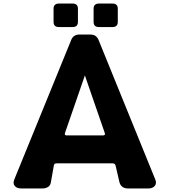

<svg xmlns="http://www.w3.org/2000/svg" viewBox="-20 -1059 954 1079"><path d="M536 -907Q506 -907 506 -936V-1010Q506 -1039 536 -1039H612Q642 -1039 642 -1010V-936Q642 -907 612 -907ZM311 -907Q281 -907 281 -936V-1010Q281 -1039 311 -1039H388Q418 -1039 418 -1010V-936Q418 -907 388 -907ZM698 0Q681 0 668.5 -8.5Q656 -17 651 -36L630 -127Q627 -141 613 -141H301Q290 -141 287 -138Q284 -135 283 -131L266 -35Q263 -16 249.5 -8Q236 0 219 0H99Q74 0 62.5 -14.5Q51 -29 61 -52L380 -834Q392 -865 427 -865H487Q522 -865 534 -834L852 -52Q862 -29 850 -14.5Q838 0 815 0ZM457 -635 345 -311Q341 -298 355 -298H559Q573 -298 569 -311Z"/></svg>

Font: OpenDyslexic3
Style: Bold
Weight: 700
Designer: Abelardo Gonzalez
Version: Version 1.000;PS 001.001;hotconv 1.0.56